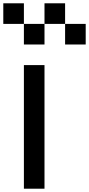

<svg xmlns="http://www.w3.org/2000/svg" viewBox="-20 -1145 540 1165"><path d="M0 -1000V-1125H125V-1000ZM125 0V-750H250V0ZM125 -875V-1000H250V-875ZM250 -1000V-1125H375V-1000ZM375 -875V-1000H500V-875Z"/></svg>

Font: Galmuri7 Regular
Style: Regular
Weight: 400
Designer: Lee Minseo (quiple)
Version: Version 2.399;hotconv 1.1.1;makeotfexe 2.6.0 DEVELOPMENT